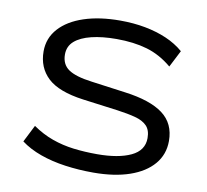

<svg xmlns="http://www.w3.org/2000/svg" viewBox="-80 -802 969 899"><g transform="rotate(10 404.5 -352.5)"><path d="M419 9Q350 9 285.5 0Q221 -9 166.5 -28.5Q112 -48 72 -78L113 -159Q159 -127 208 -109.5Q257 -92 310 -85.5Q363 -79 422 -79Q523 -79 582.5 -107Q642 -135 642 -194Q642 -232 622.5 -252Q603 -272 567 -281.5Q531 -291 480 -298L313 -320Q195 -336 143.5 -384.5Q92 -433 92 -510Q92 -573 133.5 -619Q175 -665 249 -689.5Q323 -714 421 -714Q485 -714 540.5 -703.5Q596 -693 642.5 -673Q689 -653 725 -622L684 -542Q628 -589 564.5 -607.5Q501 -626 419 -626Q351 -626 300 -613.5Q249 -601 221 -576.5Q193 -552 193 -513Q193 -466 227 -442.5Q261 -419 339 -409L501 -387Q623 -371 683 -326Q743 -281 743 -198Q743 -134 703.5 -87.5Q664 -41 591.5 -16Q519 9 419 9Z"/></g></svg>

Font: Nunito Sans 7pt Expanded
Style: Regular
Weight: 400
Width: 7
Designer: Vernon Adams
Foundry: Vernon Adams
Version: Version 3.101;gftools[0.9.27]